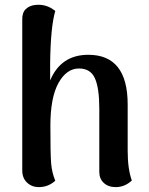

<svg xmlns="http://www.w3.org/2000/svg" viewBox="-20 -751 608 785"><path d="M502 -135Q502 -60 519 -13Q490 14 453 14Q423 14 404.5 -3Q386 -20 386 -48V-307Q386 -391 368 -431Q350 -471 303 -471Q252 -471 219 -411.5Q186 -352 186 -237Q186 -122 189 -84Q192 -46 206 -12Q177 14 139 14Q110 14 90.5 -4.5Q71 -23 71 -54V-670Q70 -699 85.5 -714Q101 -729 127 -731Q171 -735 206 -706Q187 -643 185 -493V-422Q229 -527 341 -527Q502 -527 502 -324Z"/></svg>

Font: Arima Koshi Semi Bold
Style: Regular
Weight: 600
Designer: Joana Correia and Natanael Gama
Foundry: NDISCOVER
Version: Version 1.019;PS 001.019;hotconv 1.0.88;makeotf.lib2.5.64775